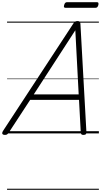

<svg xmlns="http://www.w3.org/2000/svg" viewBox="-65 -1229 931 1769"><path d="M-21 14Q-37 14 -42.5 5Q-48 -4 -39 -20L612 -1014Q620 -1026 628 -1030.5Q636 -1035 650 -1035Q663 -1035 669 -1029.5Q675 -1024 676 -1008L731 -14Q733 0 726.5 7Q720 14 704 14Q690 14 685 8.5Q680 3 679 -10L663 -309H213L17 -9Q7 5 0 9.5Q-7 14 -21 14ZM246 -359H660L629 -950ZM539 -1157Q528 -1157 525 -1163.5Q522 -1170 526 -1182Q529 -1195 535.5 -1202Q542 -1209 553 -1209H827Q839 -1209 841.5 -1201.5Q844 -1194 841 -1182Q837 -1169 831 -1163Q825 -1157 813 -1157ZM0 510H846V520H0ZM0 -20H846V0H0ZM0 -505H846V-500H0ZM0 -1030H846V-1020H0Z"/></svg>

Font: Playwrite CO Guides
Style: Regular
Weight: 400
Designer: Veronika Burian, José Scaglione
Foundry: TypeTogether
Version: Version 1.003